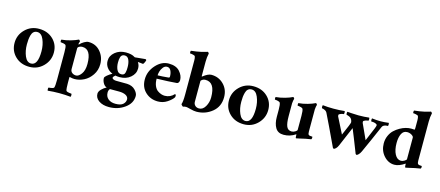

<svg xmlns="http://www.w3.org/2000/svg" viewBox="-57 -1316 4967 2167"><g transform="rotate(15 2426.5 -233.0)"><path d="M248 -396.5Q222.7 -396.5 206.1 -381.8Q189.5 -367.2 182.1 -339.8Q174.8 -312.5 172.4 -288.1Q169.9 -263.7 169.9 -231.4Q169.9 -156.2 195.8 -95.2Q221.7 -34.2 270.5 -34.2Q349.6 -34.2 349.6 -197.3Q349.6 -272.5 323.2 -334.5Q296.9 -396.5 248 -396.5ZM258.8 -436.5Q359.4 -436.5 423.8 -375Q488.3 -313.5 488.3 -219.7Q488.3 -127 422.4 -60.1Q356.4 6.8 260.7 6.8Q160.2 6.8 95.7 -55.7Q31.2 -118.2 31.2 -211.9Q31.2 -304.7 97.2 -370.6Q163.1 -436.5 258.8 -436.5Z M836.9 -437.5Q921.9 -437.5 975.1 -375.5Q1028.3 -313.5 1028.3 -228.5Q1028.3 -157.2 990.2 -101.6Q952.1 -45.9 898.4 -19Q844.7 7.8 789.1 7.8Q777.3 7.8 764.2 5.9Q751 3.9 742.2 1.5Q733.4 -1 732.4 -1Q729.5 -1 729.5 14.6V67.4Q729.5 139.6 737.3 159.2Q742.2 171.9 799.8 176.8Q803.7 181.6 803.2 194.8Q802.7 208 799.8 212.9Q733.4 206.1 666 206.1Q598.6 206.1 532.2 212.9Q529.3 208 528.8 194.8Q528.3 181.6 532.2 176.8Q589.8 171.9 594.7 159.2Q602.5 139.6 602.5 67.4V-253.9Q602.5 -317.4 593.8 -334Q588.9 -343.8 566.4 -348.6Q543.9 -353.5 532.2 -353.5Q529.3 -355.5 529.3 -369.6Q529.3 -383.8 533.2 -383.8Q584 -387.7 637.2 -403.3Q690.4 -418.9 723.6 -435.5Q728.5 -434.6 734.4 -428.2Q740.2 -421.9 740.2 -418.9Q731.4 -392.6 731.4 -385.7Q733.4 -380.9 735.4 -379.9Q757.8 -404.3 786.6 -420.9Q815.4 -437.5 836.9 -437.5ZM783.2 -366.2Q766.6 -366.2 753.4 -360.4Q740.2 -354.5 734.9 -348.1Q729.5 -341.8 729.5 -338.9V-93.8Q729.5 -66.4 749 -50.8Q768.6 -35.2 795.9 -35.2Q826.2 -35.2 856.9 -76.7Q887.7 -118.2 887.7 -194.3Q887.7 -366.2 783.2 -366.2Z M1269.5 -396.5Q1252 -396.5 1240.2 -388.2Q1228.5 -379.9 1223.6 -363.8Q1218.8 -347.7 1217.3 -334Q1215.8 -320.3 1215.8 -299.8Q1215.8 -252 1232.9 -216.3Q1250 -180.7 1285.2 -180.7Q1302.7 -180.7 1314 -188.5Q1325.2 -196.3 1329.1 -214.4Q1333 -232.4 1334 -243.7Q1335 -254.9 1335 -278.3Q1335 -326.2 1319.8 -361.3Q1304.7 -396.5 1269.5 -396.5ZM1313.5 13.7H1206.1Q1190.4 31.2 1190.4 56.6Q1190.4 104.5 1222.7 131.3Q1254.9 158.2 1307.6 158.2Q1370.1 158.2 1396.5 133.3Q1422.9 108.4 1422.9 77.1Q1422.9 46.9 1392.6 30.3Q1362.3 13.7 1313.5 13.7ZM1377.9 -93.8Q1438.5 -90.8 1473.1 -54.7Q1507.8 -18.6 1507.8 13.7Q1507.8 99.6 1428.7 156.2Q1349.6 212.9 1246.1 212.9Q1173.8 212.9 1128.4 181.6Q1083 150.4 1083 100.6Q1083 74.2 1108.9 47.9Q1134.8 21.5 1166 5.9Q1141.6 -1 1124.5 -29.8Q1107.4 -58.6 1107.4 -89.8Q1107.4 -102.5 1132.3 -123Q1157.2 -143.6 1188.5 -161.1Q1146.5 -177.7 1122.1 -211.4Q1097.7 -245.1 1097.7 -287.1Q1097.7 -347.7 1148.9 -390.1Q1200.2 -432.6 1274.4 -432.6Q1342.8 -432.6 1378.9 -408.2Q1381.8 -405.3 1384.8 -405.3L1506.8 -417Q1517.6 -413.1 1517.6 -406.2Q1517.6 -400.4 1508.8 -381.3Q1500 -362.3 1493.2 -357.4Q1474.6 -359.4 1438.5 -363.3Q1432.6 -363.3 1432.6 -360.4Q1453.1 -332 1453.1 -292Q1453.1 -230.5 1402.3 -187.5Q1351.6 -144.5 1276.4 -144.5Q1252 -144.5 1225.6 -149.4Q1202.1 -129.9 1202.1 -119.1Q1202.1 -108.4 1216.3 -101.6Q1230.5 -94.7 1249 -94.7Q1360.4 -94.7 1377.9 -93.8Z M1685.5 -275.4Q1692.4 -274.4 1743.2 -277.8Q1793.9 -281.2 1811.5 -283.2Q1824.2 -284.2 1824.2 -298.8Q1824.2 -337.9 1809.6 -367.2Q1794.9 -396.5 1764.6 -396.5Q1738.3 -396.5 1719.2 -372.1Q1700.2 -347.7 1692.9 -321.8Q1685.5 -295.9 1685.5 -275.4ZM1684.6 -236.3Q1684.6 -188.5 1699.2 -153.8Q1713.9 -119.1 1736.8 -103Q1759.8 -86.9 1780.8 -80.1Q1801.8 -73.2 1821.3 -73.2Q1885.7 -73.2 1930.7 -122.1Q1942.4 -119.1 1942.4 -104.5Q1942.4 -89.8 1939.5 -85.9Q1919.9 -55.7 1871.6 -23.4Q1823.2 8.8 1762.7 8.8Q1676.8 8.8 1617.2 -46.9Q1557.6 -102.5 1557.6 -195.3Q1557.6 -288.1 1624 -362.3Q1690.4 -436.5 1774.4 -436.5Q1860.4 -436.5 1902.8 -389.2Q1945.3 -341.8 1945.3 -289.1Q1945.3 -272.5 1937.5 -260.7Q1929.7 -249 1918.9 -248Q1831.1 -240.2 1684.6 -236.3Z M2212.9 7.8Q2184.6 7.8 2142.1 -3.4Q2099.6 -14.6 2089.8 -14.6Q2069.3 -14.6 2053.7 -7.8Q2050.8 -7.8 2040.5 -17.6Q2030.3 -27.3 2030.3 -32.2Q2042 -62.5 2042 -148.4V-544.9Q2042 -575.2 2035.2 -591.8Q2032.2 -599.6 2010.7 -604.5Q1989.3 -609.4 1976.6 -609.4Q1974.6 -609.4 1973.6 -616.2Q1972.7 -623 1973.6 -630.9Q1974.6 -638.7 1976.6 -640.6Q2006.8 -643.6 2037.6 -648.4Q2068.4 -653.3 2089.8 -658.2Q2111.3 -663.1 2128.4 -668Q2145.5 -672.9 2155.3 -675.8L2165 -678.7Q2168.9 -677.7 2173.8 -671.9Q2178.7 -666 2179.7 -662.1Q2168.9 -618.2 2168.9 -563.5V-405.3Q2168.9 -402.3 2168.9 -400.4Q2168.9 -398.4 2169.4 -395Q2169.9 -391.6 2171.4 -391.6Q2172.9 -391.6 2174.8 -392.6Q2232.4 -438.5 2271.5 -438.5Q2357.4 -438.5 2416 -379.4Q2474.6 -320.3 2474.6 -230.5Q2474.6 -120.1 2395.5 -56.2Q2316.4 7.8 2212.9 7.8ZM2222.7 -366.2Q2191.4 -366.2 2171.9 -344.7Q2168.9 -341.8 2168.9 -335.9V-95.7Q2168.9 -70.3 2186.5 -52.7Q2204.1 -35.2 2233.4 -35.2Q2277.3 -35.2 2305.7 -84Q2334 -132.8 2334 -191.4Q2334 -366.2 2222.7 -366.2Z M2752.9 -396.5Q2727.5 -396.5 2710.9 -381.8Q2694.3 -367.2 2687 -339.8Q2679.7 -312.5 2677.2 -288.1Q2674.8 -263.7 2674.8 -231.4Q2674.8 -156.2 2700.7 -95.2Q2726.6 -34.2 2775.4 -34.2Q2854.5 -34.2 2854.5 -197.3Q2854.5 -272.5 2828.1 -334.5Q2801.8 -396.5 2752.9 -396.5ZM2763.7 -436.5Q2864.3 -436.5 2928.7 -375Q2993.2 -313.5 2993.2 -219.7Q2993.2 -127 2927.2 -60.1Q2861.3 6.8 2765.6 6.8Q2665 6.8 2600.6 -55.7Q2536.1 -118.2 2536.1 -211.9Q2536.1 -304.7 2602.1 -370.6Q2668 -436.5 2763.7 -436.5Z M3372.1 -253.9Q3372.1 -315.4 3362.3 -334Q3357.4 -343.8 3335.4 -348.6Q3313.5 -353.5 3301.8 -353.5Q3298.8 -355.5 3298.8 -369.6Q3298.8 -383.8 3301.8 -383.8Q3352.5 -387.7 3406.7 -403.3Q3460.9 -418.9 3493.2 -435.5Q3498 -434.6 3503.4 -428.2Q3508.8 -421.9 3508.8 -418.9Q3502 -399.4 3499 -363.3V-301.8V-105.5Q3499 -77.1 3506.8 -68.4Q3515.6 -58.6 3551.8 -58.6Q3553.7 -56.6 3553.7 -45.9Q3553.7 -36.1 3547.9 -27.3Q3522.5 -24.4 3483.4 -16.1Q3444.3 -7.8 3414.6 -0.5Q3384.8 6.8 3379.9 6.8Q3372.1 6.8 3372.1 -16.6V-32.2Q3372.1 -34.2 3371.1 -36.1Q3370.1 -38.1 3368.2 -37.1Q3306.6 4.9 3231.4 4.9Q3165 4.9 3135.7 -43.9Q3106.4 -92.8 3106.4 -169.9V-253.9Q3106.4 -315.4 3096.7 -334Q3091.8 -343.8 3069.8 -348.6Q3047.9 -353.5 3036.1 -353.5Q3033.2 -355.5 3033.2 -369.6Q3033.2 -383.8 3036.1 -383.8Q3086.9 -387.7 3141.1 -403.3Q3195.3 -418.9 3227.5 -435.5Q3232.4 -434.6 3237.8 -428.2Q3243.2 -421.9 3243.2 -418.9Q3236.3 -399.4 3233.4 -363.3V-301.8V-213.9Q3233.4 -131.8 3250 -93.3Q3266.6 -54.7 3309.6 -54.7Q3330.1 -54.7 3351.1 -67.4Q3372.1 -80.1 3372.1 -90.8Z M3699.2 -425.8Q3772.5 -425.8 3829.1 -432.6Q3833 -428.7 3833 -414.6Q3833 -400.4 3829.1 -396.5Q3815.4 -396.5 3793.5 -388.7Q3771.5 -380.9 3771.5 -370.1Q3771.5 -360.4 3773.4 -355.5L3868.2 -168Q3932.6 -312.5 3932.6 -327.1Q3932.6 -341.8 3923.8 -359.4Q3914.1 -377.9 3893.6 -387.2Q3873 -396.5 3862.3 -396.5Q3857.4 -403.3 3857.9 -415.5Q3858.4 -427.7 3861.3 -432.6Q3896.5 -428.7 3993.2 -425.8Q4059.6 -425.8 4116.2 -432.6Q4120.1 -428.7 4120.1 -414.6Q4120.1 -400.4 4116.2 -396.5Q4102.5 -396.5 4080.6 -388.7Q4058.6 -380.9 4058.6 -370.1Q4058.6 -360.4 4060.5 -355.5L4142.6 -175.8Q4177.7 -262.7 4209 -334Q4219.7 -361.3 4219.7 -370.1Q4219.7 -380.9 4202.6 -387.7Q4185.5 -394.5 4172.9 -395.5Q4160.2 -396.5 4150.4 -396.5Q4146.5 -400.4 4146.5 -414.1Q4146.5 -427.7 4149.4 -432.6Q4201.2 -425.8 4252 -425.8Q4293 -425.8 4344.7 -432.6Q4347.7 -428.7 4348.1 -415Q4348.6 -401.4 4344.7 -396.5Q4291 -396.5 4278.3 -366.2Q4200.2 -185.5 4134.8 -43Q4123 -17.6 4108.4 -3.4Q4093.8 10.7 4085.9 10.7Q4082 10.7 4074.2 2.9Q3998 -193.4 3965.8 -269.5L3869.1 -43Q3858.4 -17.6 3843.8 -3.4Q3829.1 10.7 3820.3 10.7Q3816.4 10.7 3808.6 2.9Q3685.5 -259.8 3635.7 -359.4Q3627 -377.9 3606.4 -387.2Q3585.9 -396.5 3574.2 -396.5Q3570.3 -402.3 3570.8 -415Q3571.3 -427.7 3574.2 -432.6Q3633.8 -425.8 3699.2 -425.8Z M4605.5 -435.5Q4628.9 -435.5 4644.5 -433.6Q4649.4 -433.6 4649.4 -456.1Q4649.4 -456.1 4649.4 -544.9Q4649.4 -575.2 4642.6 -591.8Q4639.6 -599.6 4618.2 -604.5Q4596.7 -609.4 4584 -609.4Q4582 -609.4 4581.1 -616.2Q4580.1 -623 4581.1 -630.9Q4582 -638.7 4584 -640.6Q4614.3 -643.6 4645 -648.4Q4675.8 -653.3 4697.3 -658.2Q4718.8 -663.1 4735.8 -668Q4752.9 -672.9 4762.7 -675.8L4772.5 -678.7Q4776.4 -677.7 4781.2 -671.9Q4786.1 -666 4787.1 -662.1Q4776.4 -618.2 4776.4 -563.5V-105.5Q4776.4 -78.1 4785.2 -68.4Q4793.9 -58.6 4829.1 -58.6Q4832 -55.7 4832 -45.9Q4832 -36.1 4826.2 -27.3Q4800.8 -24.4 4761.7 -16.1Q4722.7 -7.8 4692.9 -0.5Q4663.1 6.8 4658.2 6.8Q4649.4 6.8 4649.4 -16.6V-32.2Q4649.4 -39.1 4646.5 -37.1Q4581.1 7.8 4526.4 7.8Q4455.1 7.8 4402.3 -51.3Q4349.6 -110.4 4349.6 -195.3Q4349.6 -243.2 4367.7 -284.2Q4385.7 -325.2 4414.1 -352.1Q4442.4 -378.9 4477.1 -398.4Q4511.7 -418 4544.4 -426.8Q4577.1 -435.5 4605.5 -435.5ZM4573.2 -385.7Q4529.3 -385.7 4508.8 -343.8Q4488.3 -301.8 4488.3 -237.3Q4488.3 -156.2 4515.1 -105.5Q4542 -54.7 4586.9 -54.7Q4606.4 -54.7 4627.9 -67.9Q4649.4 -81.1 4649.4 -90.8V-341.8Q4649.4 -356.4 4626 -371.1Q4602.5 -385.7 4573.2 -385.7Z"/></g></svg>

Font: Crimson
Style: Bold
Weight: 700
Version: Version 0.8 ; ttfautohint (v1.00) -l 8 -r 50 -G 200 -x 14 -D